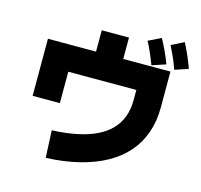

<svg xmlns="http://www.w3.org/2000/svg" viewBox="-127 -993 1254 1199"><g transform="rotate(15 500.0 -393.5)"><path d="M270 68 262 -108Q353 -112 424.5 -127Q496 -142 549 -168Q602 -194 637 -231Q672 -268 689.5 -316Q707 -364 707 -422V-488H267V-285H91V-654H883V-422Q883 -333 857 -258.5Q831 -184 780.5 -126Q730 -68 655.5 -26.5Q581 15 484.5 39Q388 63 270 68ZM402 -588V-792H578V-588ZM758 -661Q740 -708 725.5 -741Q711 -774 695 -803L777 -843Q797 -806 815 -767.5Q833 -729 847 -691ZM903 -671Q886 -719 870.5 -752.5Q855 -786 841 -814L922 -855Q942 -817 959 -777.5Q976 -738 990 -700Z"/></g></svg>

Font: Murecho Thin Black
Style: Regular
Weight: 900
Version: Version 1.010